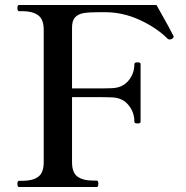

<svg xmlns="http://www.w3.org/2000/svg" viewBox="-20 -753 748 773"><path d="M679 -605Q679 -600 671 -596Q668 -594 664 -594Q658 -594 655 -597Q611 -641 543 -672.5Q475 -704 402 -704H381Q340 -704 318 -700.5Q296 -697 283 -684Q270 -671 270 -642V-397H354Q411 -397 430 -398Q472 -399 496.5 -427.5Q521 -456 521 -495Q521 -502 533 -502Q540 -502 543 -500.5Q546 -499 546 -495V-263Q546 -259 543 -257.5Q540 -256 533 -256Q521 -256 521 -263Q521 -302 496.5 -331Q472 -360 430 -361Q411 -362 354 -362H270V-100Q270 -58 292 -42Q314 -26 355 -26H369Q376 -26 376 -13Q376 0 369 0H57Q50 0 50 -13Q50 -25 57 -25H71Q111 -25 133.5 -41Q156 -57 156 -100V-633Q156 -676 133 -692Q110 -708 71 -708H57Q50 -708 50 -721Q50 -733 57 -733H610Q672 -623 677 -611Q679 -607 679 -605Z"/></svg>

Font: Shippori Mincho SemiBold
Style: Regular
Weight: 600
Designer: FONTDASU
Foundry: FONTDASU / Google Inc. / but / Adobe
Version: Version 3.110; ttfautohint (v1.8.3)